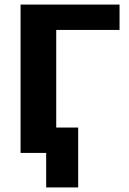

<svg xmlns="http://www.w3.org/2000/svg" viewBox="-20 -669 563 840"><path d="M182 0H70V-649H503V-538H226V-111H322V151H182Z"/></svg>

Font: Play
Style: Bold
Weight: 700
Designer: Jonas Hecksher (Cyrillic expansion: Cyreal)
Foundry: Jonas Hecksher, Playtype, e-types AS
Version: Version 2.101; ttfautohint (v1.5.65-e2d9)